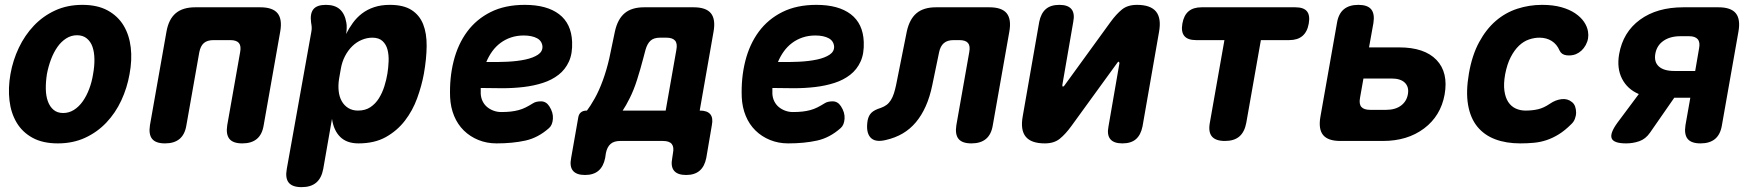

<svg xmlns="http://www.w3.org/2000/svg" viewBox="-20 -580 7240 790"><path d="M218 10Q156 10 114 -13Q72 -36 48.5 -75.5Q25 -115 19 -166.5Q13 -218 23 -275Q33 -332 57.5 -383.5Q82 -435 119.5 -474.5Q157 -514 207 -537Q257 -560 319 -560Q381 -560 423 -537Q465 -514 488.5 -475Q512 -436 518 -384.5Q524 -333 513 -275Q503 -218 479 -166.5Q455 -115 417.5 -75.5Q380 -36 330 -13Q280 10 218 10ZM240 -115Q264 -115 284.5 -128Q305 -141 320.5 -163Q336 -185 347 -214Q358 -243 363 -275Q369 -308 368.5 -337Q368 -366 360.5 -387.5Q353 -409 337 -422Q321 -435 297 -435Q273 -435 252.5 -422Q232 -409 216.5 -387Q201 -365 190 -336Q179 -307 173 -275Q168 -243 168.5 -214Q169 -185 177 -163Q185 -141 200.5 -128Q216 -115 240 -115Z M659 10Q621 10 606 -8.5Q591 -27 597 -65L665 -450Q674 -501 703 -525.5Q732 -550 783 -550H1051Q1102 -550 1122 -525.5Q1142 -501 1133 -450L1065 -65Q1059 -27 1037 -8.5Q1015 10 977 10Q939 10 924 -8.5Q909 -27 915 -65L968 -365Q973 -391 963 -403Q953 -415 927 -415H859Q833 -415 819 -403Q805 -391 800 -365L747 -65Q741 -27 719 -8.5Q697 10 659 10Z M1404 -440Q1416 -464 1432 -486Q1448 -508 1469.5 -524.5Q1491 -541 1519.5 -550.5Q1548 -560 1584 -560Q1640 -560 1673 -539Q1706 -518 1721 -480.5Q1736 -443 1735.5 -390.5Q1735 -338 1724 -276Q1715 -227 1696.5 -176Q1678 -125 1646 -83.5Q1614 -42 1567.5 -16Q1521 10 1455 10Q1407 10 1380 -16.5Q1353 -43 1346 -91L1310 115Q1303 153 1281 171.5Q1259 190 1221 190Q1183 190 1168 171.5Q1153 153 1160 115L1261 -449Q1263 -459 1262.5 -468Q1262 -477 1260 -487Q1255 -524 1269.5 -542Q1284 -560 1321 -560Q1358 -560 1378.5 -541.5Q1399 -523 1405 -487Q1407 -478 1406.5 -463.5Q1406 -449 1404 -440ZM1512 -425Q1490 -425 1468.5 -416Q1447 -407 1429.5 -390Q1412 -373 1399.5 -349Q1387 -325 1382 -295L1375 -255Q1371 -229 1373.5 -205.5Q1376 -182 1386 -164Q1396 -146 1413 -135.5Q1430 -125 1453 -125Q1483 -125 1504 -139Q1525 -153 1539 -175.5Q1553 -198 1561.5 -225Q1570 -252 1574 -277Q1578 -302 1579 -328Q1580 -354 1574.5 -375.5Q1569 -397 1554 -411Q1539 -425 1512 -425Z M2240 -143Q2257 -117 2255 -91Q2253 -65 2239 -53Q2194 -13 2141.5 -1.5Q2089 10 2023 10Q1983 10 1948.5 -4Q1914 -18 1888.5 -43Q1863 -68 1848.5 -103Q1834 -138 1832 -180Q1829 -259 1846.5 -328.5Q1864 -398 1902 -449.5Q1940 -501 1999 -530.5Q2058 -560 2139 -560Q2230 -560 2280.5 -521.5Q2331 -483 2334 -408Q2336 -360 2321 -327Q2306 -294 2278.5 -272.5Q2251 -251 2214 -239Q2177 -227 2134.5 -222Q2092 -217 2046.5 -217Q2001 -217 1958 -218V-194Q1959 -177 1966 -163Q1973 -149 1984.5 -139.5Q1996 -130 2011 -124.5Q2026 -119 2042 -119Q2065 -119 2082 -121Q2099 -123 2114 -127Q2129 -131 2143 -138Q2157 -145 2173 -155Q2185 -163 2206 -163Q2227 -163 2240 -143ZM1981 -325Q2025 -324 2067 -326Q2109 -328 2141.5 -335Q2174 -342 2193.5 -355Q2213 -368 2212 -389Q2211 -400 2205.5 -408.5Q2200 -417 2190 -422.5Q2180 -428 2166 -431Q2152 -434 2135 -434Q2107 -434 2083 -426Q2059 -418 2039.5 -403.5Q2020 -389 2005.5 -369Q1991 -349 1981 -325Z M2387 140Q2352 140 2337.5 122.5Q2323 105 2330 70L2359 -95Q2361 -110 2370 -117.5Q2379 -125 2394 -125H2395Q2409 -143 2427 -175Q2445 -207 2460.5 -249.5Q2476 -292 2487 -340L2510 -450Q2521 -501 2550 -525.5Q2579 -550 2630 -550H2834Q2885 -550 2905 -525.5Q2925 -501 2916 -450L2859 -125H2860Q2890 -125 2902.5 -110Q2915 -95 2909 -65L2886 70Q2879 105 2858.5 122.5Q2838 140 2803 140Q2768 140 2753.5 122.5Q2739 105 2746 70L2749 50Q2754 25 2744 12.5Q2734 0 2708 0H2532Q2506 0 2492 12.5Q2478 25 2473 50L2470 70Q2463 105 2442.5 122.5Q2422 140 2387 140ZM2763 -375Q2768 -401 2757.5 -413Q2747 -425 2722 -425H2696Q2670 -425 2656.5 -412.5Q2643 -400 2636 -375L2627 -341Q2615 -295 2601.5 -252.5Q2588 -210 2571.5 -177Q2555 -144 2542 -125H2719Z M3440 -143Q3457 -117 3455 -91Q3453 -65 3439 -53Q3394 -13 3341.5 -1.5Q3289 10 3223 10Q3183 10 3148.5 -4Q3114 -18 3088.5 -43Q3063 -68 3048.5 -103Q3034 -138 3032 -180Q3029 -259 3046.5 -328.5Q3064 -398 3102 -449.5Q3140 -501 3199 -530.5Q3258 -560 3339 -560Q3430 -560 3480.5 -521.5Q3531 -483 3534 -408Q3536 -360 3521 -327Q3506 -294 3478.5 -272.5Q3451 -251 3414 -239Q3377 -227 3334.5 -222Q3292 -217 3246.5 -217Q3201 -217 3158 -218V-194Q3159 -177 3166 -163Q3173 -149 3184.5 -139.5Q3196 -130 3211 -124.5Q3226 -119 3242 -119Q3265 -119 3282 -121Q3299 -123 3314 -127Q3329 -131 3343 -138Q3357 -145 3373 -155Q3385 -163 3406 -163Q3427 -163 3440 -143ZM3181 -325Q3225 -324 3267 -326Q3309 -328 3341.5 -335Q3374 -342 3393.5 -355Q3413 -368 3412 -389Q3411 -400 3405.5 -408.5Q3400 -417 3390 -422.5Q3380 -428 3366 -431Q3352 -434 3335 -434Q3307 -434 3283 -426Q3259 -418 3239.5 -403.5Q3220 -389 3205.5 -369Q3191 -349 3181 -325Z M3711 -450Q3722 -501 3751 -525.5Q3780 -550 3831 -550H4051Q4102 -550 4122 -525.5Q4142 -501 4133 -450L4065 -65Q4059 -27 4037 -8.5Q4015 10 3977 10Q3939 10 3924 -8.5Q3909 -27 3915 -65L3968 -365Q3973 -391 3963 -403Q3953 -415 3927 -415H3904Q3878 -415 3863.5 -402.5Q3849 -390 3844 -365L3816 -230Q3806 -181 3789 -143Q3772 -105 3748.5 -77Q3725 -49 3694.5 -31Q3664 -13 3625 -4Q3580 7 3561 -15Q3542 -37 3550 -85Q3554 -105 3566 -116.5Q3578 -128 3604 -136Q3618 -141 3628 -148.5Q3638 -156 3645.5 -168Q3653 -180 3658 -195.5Q3663 -211 3667 -230Z M4256 -490Q4263 -525 4283 -542.5Q4303 -560 4339 -560Q4374 -560 4388.5 -542.5Q4403 -525 4396 -490L4351 -230Q4351 -224 4353 -224Q4356 -224 4357.5 -225.5Q4359 -227 4361 -230L4549 -489Q4573 -522 4596.5 -541Q4620 -560 4658 -560Q4714 -560 4736.5 -532.5Q4759 -505 4749 -449L4681 -60Q4674 -25 4654 -7.5Q4634 10 4598 10Q4563 10 4548.5 -7.5Q4534 -25 4541 -60L4586 -320Q4585 -326 4583 -326Q4581 -326 4579.5 -324.5Q4578 -323 4576 -320L4388 -61Q4364 -28 4340.5 -9Q4317 10 4279 10Q4223 10 4200.5 -17.5Q4178 -45 4188 -101Z M5018 -415H4901Q4867 -415 4853 -432Q4839 -449 4845 -483Q4851 -517 4870.5 -533.5Q4890 -550 4924 -550H5310Q5344 -550 5357.5 -533.5Q5371 -517 5365 -483Q5359 -449 5339 -432Q5319 -415 5285 -415H5168L5108 -75Q5101 -37 5079.5 -18.5Q5058 0 5020 0Q4982 0 4966.5 -18.5Q4951 -37 4958 -75Z M5495 0Q5444 0 5424 -24.5Q5404 -49 5413 -100L5481 -485Q5487 -523 5509 -541.5Q5531 -560 5569 -560Q5607 -560 5622 -541.5Q5637 -523 5631 -485L5613 -385H5737Q5841 -385 5890.5 -333.5Q5940 -282 5924 -191Q5908 -103 5839.5 -51.5Q5771 0 5670 0ZM5576 -178Q5571 -152 5581.5 -140Q5592 -128 5618 -128H5683Q5721 -128 5744.5 -145.5Q5768 -163 5773 -193Q5778 -222 5760.5 -239.5Q5743 -257 5705 -257H5590Z M6024 -278Q6037 -353 6066 -406.5Q6095 -460 6134.5 -494Q6174 -528 6223 -544Q6272 -560 6325 -560Q6370 -560 6404 -550.5Q6438 -541 6461.5 -525Q6485 -509 6498 -489.5Q6511 -470 6514 -450Q6519 -421 6504.5 -394.5Q6490 -368 6464 -357Q6446 -350 6425.5 -352.5Q6405 -355 6397 -372Q6386 -398 6364.5 -411.5Q6343 -425 6314 -425Q6293 -425 6271 -417.5Q6249 -410 6230 -392Q6211 -374 6196 -345Q6181 -316 6173 -274Q6166 -235 6170 -206.5Q6174 -178 6186 -160Q6198 -142 6216.5 -133.5Q6235 -125 6257 -125Q6285 -125 6308.5 -130.5Q6332 -136 6357 -153Q6380 -169 6405 -172Q6430 -175 6448 -160Q6457 -153 6461 -141.5Q6465 -130 6465 -117Q6465 -104 6460 -91Q6455 -78 6445 -69Q6419 -43 6394 -27.5Q6369 -12 6343.5 -3.5Q6318 5 6291 7.5Q6264 10 6235 10Q6177 10 6132 -7Q6087 -24 6058.5 -59Q6030 -94 6020.5 -148.5Q6011 -203 6024 -278Z M6671 10Q6620 10 6611.5 -10.5Q6603 -31 6635 -75L6723 -193Q6676 -213 6654 -256Q6632 -299 6642 -357Q6658 -448 6728 -499Q6798 -550 6906 -550H7051Q7102 -550 7122 -525.5Q7142 -501 7133 -450L7065 -65Q7059 -27 7037 -8.5Q7015 10 6977 10Q6939 10 6924 -8.5Q6909 -27 6915 -65L6935 -178H6869L6769 -34Q6751 -8 6725 1Q6699 10 6671 10ZM6971 -381Q6976 -406 6965.5 -418.5Q6955 -431 6930 -431H6894Q6852 -431 6824.5 -412Q6797 -393 6791 -359Q6785 -325 6805.5 -306.5Q6826 -288 6869 -288H6955Z"/></svg>

Font: Maple Mono ExtraBold
Style: Italic
Weight: 800
Italic angle: -10°
Monospace: yes
Designer: subframe7536
Version: Version 7.200